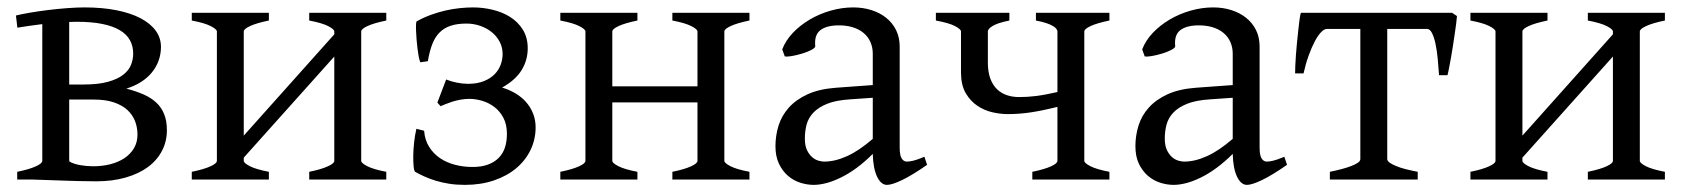

<svg xmlns="http://www.w3.org/2000/svg" viewBox="-20 -489 4582 523"><path d="M188.5 -429.7Q183.6 -429.7 178.7 -429.4Q173.8 -429.2 168.5 -429.2V-258.8H207.5Q247.6 -258.8 273.9 -266.1Q300.3 -273.4 315.4 -285.2Q330.6 -296.9 336.7 -312Q342.8 -327.1 342.8 -342.8Q342.8 -363.3 334 -379.4Q325.2 -395.5 306.4 -406.7Q287.6 -418 258.5 -423.8Q229.5 -429.7 188.5 -429.7ZM168.5 -217.8V-52.7Q168.5 -51.8 169.4 -48.8Q181.6 -42 199 -39.1Q216.3 -36.1 233.4 -36.1Q258.8 -36.1 280.8 -41.7Q302.7 -47.4 319.1 -58.3Q335.4 -69.3 345 -85.4Q354.5 -101.6 354.5 -122.1Q354.5 -142.1 347.7 -159.4Q340.8 -176.8 326.7 -189.7Q312.5 -202.6 290 -210.2Q267.6 -217.8 236.3 -217.8ZM434.6 -134.3Q434.6 -103.5 421.1 -77.9Q407.7 -52.2 382.8 -33.9Q357.9 -15.6 322.3 -5.4Q286.6 4.9 242.2 4.9Q233.4 4.9 220.9 4.6Q208.5 4.4 194.6 4.2Q180.7 3.9 165.8 3.4Q150.9 2.9 136.7 2.4Q103 1.5 66.4 0H26.9V-21Q60.1 -27.8 77.6 -35.9Q95.2 -43.9 95.2 -50.8V-423.3Q76.7 -420.9 59.1 -418.5Q41.5 -416 27.3 -413.6L23.4 -446.8Q39.6 -450.7 62.5 -454.6Q85.4 -458.5 111.1 -461.7Q136.7 -464.8 162.8 -466.8Q189 -468.8 210.4 -468.8Q258.3 -468.8 296.9 -461.2Q335.4 -453.6 362.5 -439.5Q389.6 -425.3 404.1 -405.5Q418.5 -385.7 418.5 -360.8Q418 -321.3 393.6 -291.5Q369.1 -261.7 324.2 -247.6Q350.6 -240.7 371.1 -231.7Q391.6 -222.7 405.8 -209.5Q419.9 -196.3 427.2 -178Q434.6 -159.7 434.6 -134.3Z M822.3 0V-21Q855.5 -27.8 873 -35.9Q890.6 -43.9 890.6 -50.8V-335L644 -59.6V-50.8Q644 -44.9 660.4 -36.4Q676.8 -27.8 712.4 -21V0H502.4V-21Q535.6 -27.8 553.2 -35.9Q570.8 -43.9 570.8 -50.8V-403.3Q570.8 -409.2 554.4 -417.7Q538.1 -426.3 502.4 -433.1V-454.1H712.4V-433.1Q679.2 -426.3 661.6 -418.2Q644 -410.2 644 -403.3V-119.6L890.6 -395.5V-403.3Q890.6 -409.2 874.3 -417.7Q857.9 -426.3 822.3 -433.1V-454.1H1032.2V-433.1Q999 -426.3 981.4 -418.2Q963.9 -410.2 963.9 -403.3V-50.8Q963.9 -44.9 980.2 -36.4Q996.6 -27.8 1032.2 -21V0Z M1439 -142.1Q1439 -109.4 1425.3 -80.8Q1411.6 -52.2 1386.5 -31Q1361.3 -9.8 1325.7 2.4Q1290 14.6 1246.1 14.6Q1223.1 14.6 1203.4 11.5Q1183.6 8.3 1166.7 3.2Q1149.9 -2 1136 -8.3Q1122.1 -14.6 1110.8 -21Q1107.9 -23.4 1106.7 -35.9Q1105.5 -48.3 1105.7 -65.7Q1106 -83 1108.2 -102.5Q1110.4 -122.1 1114.3 -138.2L1135.3 -132.8Q1137.2 -107.9 1148.7 -89.4Q1160.2 -70.8 1178 -58.6Q1195.8 -46.4 1218.8 -40.3Q1241.7 -34.2 1267.1 -34.2Q1292 -34.2 1309.6 -40.8Q1327.1 -47.4 1338.6 -59.1Q1350.1 -70.8 1355.5 -87.4Q1360.8 -104 1360.8 -124.5Q1360.8 -149.9 1351.3 -168Q1341.8 -186 1326.7 -197.5Q1311.5 -209 1293.5 -214.4Q1275.4 -219.7 1258.8 -219.7Q1246.6 -219.7 1234.4 -217.5Q1222.2 -215.3 1211.7 -211.9Q1201.2 -208.5 1192.9 -205.1Q1184.6 -201.7 1180.2 -199.7L1171.4 -209.5L1195.3 -272.5Q1208.5 -267.1 1224.4 -263.9Q1240.2 -260.7 1254.9 -260.7Q1280.3 -260.7 1298.3 -268.1Q1316.4 -275.4 1327.6 -287.1Q1338.9 -298.8 1344 -313.2Q1349.1 -327.6 1349.1 -341.8Q1349.1 -359.9 1341.1 -375.2Q1333 -390.6 1319.3 -401.6Q1305.7 -412.6 1287.8 -418.7Q1270 -424.8 1250.5 -424.8Q1225.6 -424.8 1207.8 -418.9Q1189.9 -413.1 1177.5 -400.6Q1165 -388.2 1157.5 -368.7Q1149.9 -349.1 1145.5 -322.3L1125 -319.3Q1122.6 -324.2 1120.6 -334.5Q1118.7 -344.7 1117.2 -356.9Q1115.7 -369.1 1114.7 -381.8Q1113.8 -394.5 1113.3 -405.3Q1112.8 -416 1113.3 -423.1Q1113.8 -430.2 1114.7 -430.7Q1132.8 -440.9 1152.8 -448.2Q1172.9 -455.6 1192.9 -460.2Q1212.9 -464.8 1232.2 -466.8Q1251.5 -468.8 1268.6 -468.8Q1295.4 -468.8 1322 -462.4Q1348.6 -456.1 1369.9 -442.6Q1391.1 -429.2 1404.3 -408Q1417.5 -386.7 1417.5 -357.4Q1417.5 -325.2 1400.9 -298.1Q1384.3 -271 1347.7 -250.5Q1367.2 -244.6 1383.8 -234.9Q1400.4 -225.1 1412.6 -211.4Q1424.8 -197.8 1431.9 -180.2Q1439 -162.6 1439 -142.1Z M1811.5 0V-21Q1844.7 -27.8 1862.3 -35.9Q1879.9 -43.9 1879.9 -50.8V-210H1647.9V-50.8Q1647.9 -44.9 1664.3 -36.4Q1680.7 -27.8 1716.3 -21V0H1506.3V-21Q1539.6 -27.8 1557.1 -35.9Q1574.7 -43.9 1574.7 -50.8V-403.3Q1574.7 -409.2 1558.3 -417.7Q1542 -426.3 1506.3 -433.1V-454.1H1716.3V-433.1Q1683.1 -426.3 1665.5 -418.2Q1647.9 -410.2 1647.9 -403.3V-253.9H1879.9V-403.3Q1879.9 -409.2 1863.5 -417.7Q1847.2 -426.3 1811.5 -433.1V-454.1H2021.5V-433.1Q1988.3 -426.3 1970.7 -418.2Q1953.1 -410.2 1953.1 -403.3V-50.8Q1953.1 -44.9 1969.5 -36.4Q1985.8 -27.8 2021.5 -21V0Z M2225.1 -48.8Q2254.4 -48.8 2287.4 -63.7Q2320.3 -78.6 2357.4 -110.8V-222.7L2294.4 -218.3Q2256.8 -215.8 2233.2 -206.3Q2209.5 -196.8 2195.8 -182.4Q2182.1 -168 2177.2 -149.9Q2172.4 -131.8 2172.4 -111.8Q2172.4 -92.3 2178.2 -80.1Q2184.1 -67.9 2192.4 -60.8Q2200.7 -53.7 2209.7 -51.3Q2218.8 -48.8 2225.1 -48.8ZM2505.4 -40Q2463.9 -11.2 2436.8 1.7Q2409.7 14.6 2396 14.6Q2379.9 14.6 2369.1 -7.8Q2358.4 -30.3 2357.4 -69.8Q2335.4 -47.9 2313.5 -31.7Q2291.5 -15.6 2270.5 -5.4Q2249.5 4.9 2230.7 9.8Q2211.9 14.6 2196.3 14.6Q2178.7 14.6 2160.2 8.8Q2141.6 2.9 2126.7 -9.8Q2111.8 -22.5 2102.1 -42.5Q2092.3 -62.5 2092.3 -90.8Q2092.3 -119.6 2100.8 -147Q2109.4 -174.3 2128.9 -196Q2148.4 -217.8 2179.9 -232.2Q2211.4 -246.6 2257.3 -250L2357.4 -257.3V-342.8Q2357.4 -359.4 2351.3 -373.8Q2345.2 -388.2 2333 -398.7Q2320.8 -409.2 2302.7 -414.8Q2284.7 -420.4 2260.7 -419.9Q2229 -418.9 2213.4 -405.8Q2197.8 -392.6 2200.7 -363.3Q2201.2 -358.9 2190.7 -353.3Q2180.2 -347.7 2165.8 -343.3Q2151.4 -338.9 2137.5 -336.4Q2123.5 -334 2117.7 -335.4L2110.8 -354.5Q2120.1 -378.9 2139.9 -399.7Q2159.7 -420.4 2185.8 -435.8Q2211.9 -451.2 2242.7 -460Q2273.4 -468.8 2304.2 -468.8Q2331.1 -468.8 2354 -461.4Q2377 -454.1 2394 -440.4Q2411.1 -426.8 2420.9 -407Q2430.7 -387.2 2430.7 -362.3V-86.9Q2430.7 -66.4 2436 -57.6Q2441.4 -48.8 2450.2 -48.8Q2457 -48.8 2467.8 -51.3Q2478.5 -53.7 2498 -62Z M2792 0V-21Q2825.2 -27.8 2842.8 -35.9Q2860.4 -43.9 2860.4 -50.8V-197.8Q2820.8 -188 2789.1 -183.1Q2757.3 -178.2 2724.6 -178.2Q2705.6 -178.2 2683.6 -183.1Q2661.6 -188 2642.6 -200.7Q2623.5 -213.4 2610.8 -234.9Q2598.1 -256.3 2597.7 -290V-403.3Q2597.7 -409.2 2581.8 -417.7Q2565.9 -426.3 2529.3 -433.1V-454.1H2729.5V-433.1Q2712.4 -429.7 2700.9 -425.8Q2689.5 -421.9 2682.9 -417.7Q2676.3 -413.6 2673.6 -409.9Q2670.9 -406.2 2670.9 -403.3V-315.4Q2671.4 -291 2678 -273.9Q2684.6 -256.8 2696 -245.8Q2707.5 -234.9 2722.9 -229.7Q2738.3 -224.6 2756.3 -224.6Q2767.6 -224.6 2778.8 -225.3Q2790 -226.1 2802.2 -227.5Q2814.5 -229 2828.6 -231.7Q2842.8 -234.4 2860.4 -238.3V-403.3Q2860.4 -406.2 2857.9 -409.9Q2855.5 -413.6 2848.9 -417.7Q2842.3 -421.9 2830.8 -425.8Q2819.3 -429.7 2801.8 -433.1V-454.1H3002V-433.1Q2968.8 -426.3 2951.2 -418.2Q2933.6 -410.2 2933.6 -403.3V-50.8Q2933.6 -44.9 2950 -36.4Q2966.3 -27.8 3002 -21V0Z M3205.6 -48.8Q3234.9 -48.8 3267.8 -63.7Q3300.8 -78.6 3337.9 -110.8V-222.7L3274.9 -218.3Q3237.3 -215.8 3213.6 -206.3Q3189.9 -196.8 3176.3 -182.4Q3162.6 -168 3157.7 -149.9Q3152.8 -131.8 3152.8 -111.8Q3152.8 -92.3 3158.7 -80.1Q3164.6 -67.9 3172.9 -60.8Q3181.2 -53.7 3190.2 -51.3Q3199.2 -48.8 3205.6 -48.8ZM3485.8 -40Q3444.3 -11.2 3417.2 1.7Q3390.1 14.6 3376.5 14.6Q3360.4 14.6 3349.6 -7.8Q3338.9 -30.3 3337.9 -69.8Q3315.9 -47.9 3293.9 -31.7Q3272 -15.6 3251 -5.4Q3230 4.9 3211.2 9.8Q3192.4 14.6 3176.8 14.6Q3159.2 14.6 3140.6 8.8Q3122.1 2.9 3107.2 -9.8Q3092.3 -22.5 3082.5 -42.5Q3072.8 -62.5 3072.8 -90.8Q3072.8 -119.6 3081.3 -147Q3089.8 -174.3 3109.4 -196Q3128.9 -217.8 3160.4 -232.2Q3191.9 -246.6 3237.8 -250L3337.9 -257.3V-342.8Q3337.9 -359.4 3331.8 -373.8Q3325.7 -388.2 3313.5 -398.7Q3301.3 -409.2 3283.2 -414.8Q3265.1 -420.4 3241.2 -419.9Q3209.5 -418.9 3193.8 -405.8Q3178.2 -392.6 3181.2 -363.3Q3181.6 -358.9 3171.1 -353.3Q3160.6 -347.7 3146.2 -343.3Q3131.8 -338.9 3117.9 -336.4Q3104 -334 3098.1 -335.4L3091.3 -354.5Q3100.6 -378.9 3120.4 -399.7Q3140.1 -420.4 3166.3 -435.8Q3192.4 -451.2 3223.1 -460Q3253.9 -468.8 3284.7 -468.8Q3311.5 -468.8 3334.5 -461.4Q3357.4 -454.1 3374.5 -440.4Q3391.6 -426.8 3401.4 -407Q3411.1 -387.2 3411.1 -362.3V-86.9Q3411.1 -66.4 3416.5 -57.6Q3421.9 -48.8 3430.7 -48.8Q3437.5 -48.8 3448.2 -51.3Q3459 -53.7 3478.5 -62Z M3602.5 0V-21Q3619.1 -24.4 3634 -28.3Q3648.9 -32.2 3660.4 -36.6Q3671.9 -41 3678.7 -45.7Q3685.5 -50.3 3685.5 -55.7V-410.2H3594.7Q3586.9 -410.2 3578.4 -401.1Q3569.8 -392.1 3561.3 -376Q3552.7 -359.9 3544.7 -337.6Q3536.6 -315.4 3530.8 -289.1H3507.8Q3507.8 -295.9 3508.3 -309.3Q3508.8 -322.8 3510 -338.9Q3511.2 -355 3512.9 -372.6Q3514.6 -390.1 3516.4 -406.2Q3518.1 -422.4 3519.8 -435.1Q3521.5 -447.8 3523.4 -454.1H3935.5L3948.7 -445.3Q3948.2 -439 3946.8 -426.5Q3945.3 -414.1 3942.9 -398.4Q3940.4 -382.8 3938 -365.7Q3935.5 -348.6 3932.6 -332.8Q3929.7 -316.9 3927.2 -304Q3924.8 -291 3922.9 -284.2H3899.9Q3898.4 -307.1 3896.2 -329.8Q3894 -352.5 3890.1 -370.4Q3886.2 -388.2 3880.6 -399.2Q3875 -410.2 3867.2 -410.2H3758.8V-55.7Q3758.8 -50.8 3765.1 -46.1Q3771.5 -41.5 3782.5 -36.9Q3793.5 -32.2 3808.8 -28.3Q3824.2 -24.4 3841.8 -21V0Z M4305.2 0V-21Q4338.4 -27.8 4356 -35.9Q4373.5 -43.9 4373.5 -50.8V-335L4127 -59.6V-50.8Q4127 -44.9 4143.3 -36.4Q4159.7 -27.8 4195.3 -21V0H3985.4V-21Q4018.6 -27.8 4036.1 -35.9Q4053.7 -43.9 4053.7 -50.8V-403.3Q4053.7 -409.2 4037.4 -417.7Q4021 -426.3 3985.4 -433.1V-454.1H4195.3V-433.1Q4162.1 -426.3 4144.5 -418.2Q4127 -410.2 4127 -403.3V-119.6L4373.5 -395.5V-403.3Q4373.5 -409.2 4357.2 -417.7Q4340.8 -426.3 4305.2 -433.1V-454.1H4515.1V-433.1Q4481.9 -426.3 4464.4 -418.2Q4446.8 -410.2 4446.8 -403.3V-50.8Q4446.8 -44.9 4463.1 -36.4Q4479.5 -27.8 4515.1 -21V0Z"/></svg>

Font: Gentium Plus Cyr
Style: Regular
Weight: 400
Designer: J. Victor Gaultney, Annie Olsen, Iska Routamaa, Becca Hirsbrunner
Foundry: SIL International
Version: Version 5.000